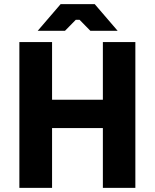

<svg xmlns="http://www.w3.org/2000/svg" viewBox="-20 -902 744 922"><path d="M161 -754H292L344 -807H362L414 -754H545L435 -882H271ZM73 0H230V-287H474V0H630V-700H474V-423H230V-700H73Z"/></svg>

Font: Fixel Text Bold
Style: Bold
Weight: 700
Width: 4
Designer: AlfaBravo + MacPaw
Foundry: Kyrylo Tkachov, Marchela Mozhyna, Serhii Makarenko, Maria Weinstein, Zakhar Kryvoshyya
Version: Version 1.211